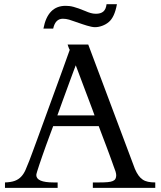

<svg xmlns="http://www.w3.org/2000/svg" viewBox="-20 -902 771 922"><path d="M434.1 -347.7Q431.2 -356.4 423.8 -376Q416.5 -395.5 407.2 -420.2Q397.9 -444.8 387.7 -471.7Q377.4 -498.5 368.7 -522.2Q359.9 -545.9 353 -564Q346.2 -582 343.8 -588.4Q340.8 -580.6 333.5 -561.3Q326.2 -542 317.1 -517.1Q308.1 -492.2 298.1 -465.1Q288.1 -438 279.3 -413.8Q270.5 -389.6 264.2 -371.8Q257.8 -354 255.4 -347.7ZM725.6 0H425.8V-25.9H456.1Q481 -25.9 496.8 -27.3Q512.7 -28.8 521.7 -32.7Q530.8 -36.6 534.4 -43.5Q538.1 -50.3 538.1 -60.5Q538.1 -67.4 534.7 -78.9Q531.2 -90.3 525.9 -103Q523.4 -109.9 518.1 -125Q512.7 -140.1 505.6 -159.4Q498.5 -178.7 490.5 -200Q482.4 -221.2 475.1 -240.5Q467.8 -259.8 462.2 -274.7Q456.5 -289.6 454.1 -296.4H235.4Q228 -276.9 219 -252.4Q210 -228 200.9 -203.1Q191.9 -178.2 183.6 -154.3Q175.3 -130.4 168.7 -110.8Q162.1 -91.3 158.2 -78.1Q154.3 -64.9 154.3 -61.5Q154.3 -25.9 237.3 -25.9H256.8V0H3.9V-25.9Q33.2 -26.9 51.3 -33.7Q69.3 -40.5 81.5 -53.5Q93.8 -66.4 102.3 -85.4Q110.8 -104.5 120.6 -129.9Q125.5 -142.6 135.7 -170.2Q146 -197.8 159.4 -234.6Q172.9 -271.5 188.7 -314.9Q204.6 -358.4 220.7 -402.8Q236.8 -447.3 252.4 -489.7Q268.1 -532.2 280.8 -567.6Q293.5 -603 302.5 -628.2Q311.5 -653.3 314.9 -662.6Q311.5 -668 308.8 -676Q306.2 -684.1 304.7 -688H403.8L627.9 -90.8Q635.7 -72.8 644.5 -60.3Q653.3 -47.9 664.6 -40Q675.8 -32.2 690.7 -29.1Q705.6 -25.9 725.6 -25.9ZM389.2 -849.1Q403.3 -842.8 415.5 -839.4Q427.7 -835.9 440.4 -835.9Q463.9 -835.9 476.3 -846.7Q488.8 -857.4 491.7 -881.8H541.5Q530.3 -819.3 502 -795.9Q488.8 -784.7 470.9 -778.1Q453.1 -771.5 436 -771.5Q428.2 -771.5 418 -773.7Q407.7 -775.9 397 -779.1Q386.2 -782.2 375.7 -785.9Q365.2 -789.6 356.4 -792.5Q355.5 -793 353.8 -793.7Q352.1 -794.4 351.1 -794.4Q327.1 -803.2 312 -807.6Q296.9 -812 281.7 -812Q245.6 -812 235.4 -764.6H188.5Q209 -874 294.9 -874Q303.7 -874 312.7 -873Q321.8 -872.1 333 -869.1Q344.2 -866.2 357.9 -861.3Q371.6 -856.4 389.2 -849.1Z"/></svg>

Font: XB Niloofar
Style: Regular
Weight: 400
Designer: Behnam
Foundry: Irmug
Version: Version 7.201 2008